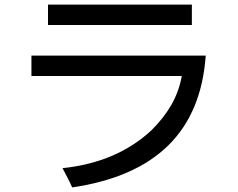

<svg xmlns="http://www.w3.org/2000/svg" viewBox="-20 -776 1040 838"><path d="M189.5 -755.9Q189.5 -733.4 189.5 -667Q346.7 -667 817.4 -667Q817.4 -689.5 817.4 -755.9Q660.2 -755.9 189.5 -755.9ZM117.2 -533.2Q117.2 -510.7 117.2 -444.3Q281.2 -444.3 773.4 -444.3Q761.7 -377.9 728.5 -319.3Q694.3 -259.8 640.6 -207Q567.4 -138.7 470.7 -96.7Q373 -54.7 252.9 -42Q264.6 -19.5 275.4 1Q286.1 21.5 294.9 42Q568.4 2 714.8 -141.6Q860.4 -285.2 877.9 -533.2Q624 -533.2 117.2 -533.2Z"/></svg>

Font: Aptus Gothic JP
Style: Medium
Weight: 400
Designer: Fuminori Ogawa / Motoya
Version: Version 1